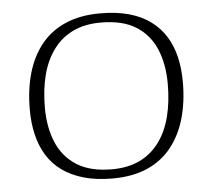

<svg xmlns="http://www.w3.org/2000/svg" viewBox="-49 -705 847 771"><g transform="rotate(-5 374.5 -319.5)"><path d="M374 13Q309 13 258.5 -1.5Q208 -16 171.5 -42.5Q135 -69 112 -106.5Q89 -144 78 -190.5Q67 -237 67 -291Q67 -372 86 -438Q105 -504 143.5 -552Q182 -600 241.5 -626Q301 -652 382 -652Q447 -652 497.5 -638Q548 -624 584.5 -597Q621 -570 644 -533Q667 -496 678 -449.5Q689 -403 689 -349Q689 -268 670 -202Q651 -136 612.5 -87.5Q574 -39 514.5 -13Q455 13 374 13ZM375 -24Q440 -24 487.5 -47Q535 -70 566.5 -113Q598 -156 613 -215Q628 -274 628 -346Q628 -426 602.5 -486.5Q577 -547 523 -581Q469 -615 381 -615Q316 -615 268.5 -592Q221 -569 189.5 -526Q158 -483 143 -424.5Q128 -366 128 -294Q128 -215 153.5 -154Q179 -93 233.5 -58.5Q288 -24 375 -24Z"/></g></svg>

Font: Briem Hand Thin
Style: Regular
Weight: 100
Designer: Gunnlaugur SE Briem, Eben Sorkin
Foundry: Sorkin Type Co.
Version: Version 1.003